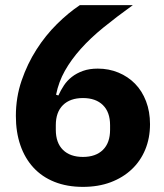

<svg xmlns="http://www.w3.org/2000/svg" viewBox="-20 -718 640 750"><path d="M304 12Q242 12 193 -7.5Q144 -27 110.5 -63.5Q77 -100 59.5 -151Q42 -202 42 -265Q42 -338 64.5 -403.5Q87 -469 122.5 -524.5Q158 -580 202.5 -624Q247 -668 292 -698H499Q435 -652 384 -610.5Q333 -569 295.5 -527Q258 -485 233.5 -441.5Q209 -398 199 -348L208 -345Q217 -365 229.5 -384Q242 -403 260.5 -417.5Q279 -432 304 -441Q329 -450 362 -450Q405 -450 442.5 -434.5Q480 -419 507.5 -391Q535 -363 550.5 -322.5Q566 -282 566 -233Q566 -179 547.5 -134Q529 -89 494.5 -56.5Q460 -24 412 -6Q364 12 304 12ZM304 -105Q354 -105 382 -132.5Q410 -160 410 -211V-229Q410 -280 382 -307.5Q354 -335 304 -335Q254 -335 226 -307.5Q198 -280 198 -229V-211Q198 -160 226 -132.5Q254 -105 304 -105Z"/></svg>

Font: IBMPlexSans-Bold
Style: Bold
Weight: 700
Designer: Mike Abbink, Paul van der Laan, Pieter van Rosmalen
Foundry: Bold Monday
Version: Version 3.1